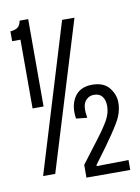

<svg xmlns="http://www.w3.org/2000/svg" viewBox="-83 -746 616 842"><g transform="rotate(-10 225.0 -324.5)"><path d="M53 -300V-606H16V-650Q30 -650 44.5 -657Q59 -664 64 -689H102V-300ZM47 0 248 -660H303L101 0ZM233 40V-17L306 -113Q342 -160 359.5 -191Q377 -222 377 -254Q377 -280 365 -296Q353 -312 328 -312Q303 -312 288 -291Q273 -270 282 -218L233 -223Q224 -280 248.5 -318.5Q273 -357 328 -357Q379 -357 403.5 -326.5Q428 -296 428 -260Q428 -216 401.5 -172Q375 -128 337 -76L286 -7V-2L428 -4V40Z"/></g></svg>

Font: Bricolage Grotesque 96pt Condensed ExtraLight
Style: Regular
Weight: 200
Width: 3
Designer: Mathieu Triay
Foundry: Atelier Triay
Version: Version 1.001; ttfautohint (v1.8.4.7-5d5b);gftools[0.9.33.de